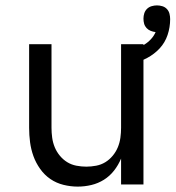

<svg xmlns="http://www.w3.org/2000/svg" viewBox="-20 -684 651 712"><path d="M268 8Q242 8 215.5 1.5Q189 -5 167 -20Q145 -35 129 -57.5Q113 -80 104 -105Q95 -130 91.5 -156.5Q88 -183 88 -210V-520H171V-210Q171 -192 173.5 -173.5Q176 -155 183 -138Q190 -121 202 -106.5Q214 -92 229.5 -82.5Q245 -73 263.5 -69.5Q282 -66 300 -66Q318 -66 336.5 -69.5Q355 -73 370.5 -82.5Q386 -92 398 -106.5Q410 -121 417 -138Q424 -155 426.5 -173.5Q429 -192 429 -210V-520H512V0H429V-96Q419 -72 403 -51.5Q387 -31 365.5 -17.5Q344 -4 319 2Q294 8 268 8ZM471 -447 456 -494Q471 -498 486 -504Q501 -510 515 -518.5Q529 -527 540 -539Q551 -551 557 -565Q548 -566 539 -569.5Q530 -573 523.5 -580Q517 -587 514.5 -596Q512 -605 512 -615Q512 -625 515 -634.5Q518 -644 525 -651Q532 -658 542 -661Q552 -664 562 -664Q572 -664 582 -661Q592 -658 599 -650.5Q606 -643 608.5 -633Q611 -623 611 -613Q611 -583 601.5 -554.5Q592 -526 572 -504.5Q552 -483 525.5 -469Q499 -455 471 -447Z"/></svg>

Font: R Plex Mono
Style: Regular
Weight: 400
Monospace: yes
Designer: Belleve Invis
Foundry: Belleve Invis
Version: Version 31.8.0